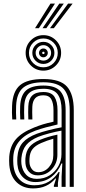

<svg xmlns="http://www.w3.org/2000/svg" viewBox="-20 -1055 485 1084"><path d="M373.5 0V-432.5Q373.5 -513.2 340.4 -551.9Q307.2 -590.5 225 -590.5Q149 -590.5 111.5 -560.4Q74 -530.2 71 -457Q70.2 -438 70.4 -419Q70.5 -400 71.8 -380.5H49.2Q47.8 -401.8 47.5 -419.2Q47.2 -436.8 48.2 -458Q51.5 -539.2 93.1 -574Q134.8 -608.8 225 -608.8Q320.8 -608.8 358.6 -565.6Q396.5 -522.5 396.5 -432.5V0ZM327.8 0.2V-58.2L331.8 -132H326.8Q307 -83.8 269.4 -55.4Q231.8 -27 180.2 -27.2Q137.5 -27.2 109.9 -54Q82.2 -80.8 78.2 -127.2Q76.8 -146.8 78 -166.8Q81.8 -219.5 108.4 -249.8Q135 -280 188.8 -300.2Q213.5 -309.5 253.8 -319.9Q294 -330.2 327.8 -336.2V-432.5Q327.8 -491.8 305.4 -522.8Q283 -553.8 225 -553.8Q171.8 -553.8 145.4 -530.6Q119 -507.5 116.8 -455Q116.2 -440.2 116.1 -420.6Q116 -401 117.2 -380.5H94.5Q93.2 -400.8 93.2 -420.5Q93.2 -440.2 93.8 -455.5Q96.5 -517 127.2 -544.5Q158 -572 225 -572Q294.8 -572 322.6 -537.5Q350.5 -503 350.5 -432.5V0.2ZM167.2 8.8Q110.5 8.8 74.4 -25.4Q38.2 -59.5 32.5 -123.8Q30.8 -147.5 32.2 -170.8Q37 -231 69.9 -269.1Q102.8 -307.2 173 -335.2Q197.8 -345.2 222.1 -352.8Q246.5 -360.2 282 -368V-432.5Q282 -472 269.5 -494.5Q257 -517 225 -517Q193.2 -517 178.5 -500.2Q163.8 -483.5 162.5 -452.5Q162 -443.2 161.9 -422.5Q161.8 -401.8 162.8 -380.5H140Q139 -402.8 139.1 -422.1Q139.2 -441.5 139.8 -454.5Q141.2 -495 161.6 -515.2Q182 -535.5 225 -535.5Q270.2 -535.5 287.5 -508.5Q304.8 -481.5 304.8 -432.5V-352.2Q272.5 -345 239.8 -336.1Q207 -327.2 181 -317.8Q60.8 -273.5 55 -168.8Q54.5 -159 54.5 -147.5Q54.5 -136 55.5 -125.8Q59.8 -72.5 90.9 -40.8Q122 -9 174 -9Q220.8 -9 254.5 -28.8Q288.2 -48.5 311 -83.8H316.2L307 -21.8V0H284.2L284 -7L296.8 -47H292.5Q247 8.8 167.2 8.8ZM187.8 -45.2Q229.8 -45.2 261.1 -65.5Q292.5 -85.8 309.8 -117.4Q327 -149 327 -183.2V-317.5Q294.8 -311.8 257.8 -302Q220.8 -292.2 196.2 -282.5Q150.5 -263.5 128 -236.1Q105.5 -208.8 100.8 -163Q99.2 -145.8 101 -129Q105.8 -91.5 127.6 -68.4Q149.5 -45.2 187.8 -45.2ZM193 -65Q162.5 -65 144.5 -84Q126.5 -103 123.8 -131.2Q122.5 -147.2 123.5 -161.8Q126.8 -201.5 146 -225Q165.2 -248.5 204 -264.8Q229.5 -275.2 252.8 -282.1Q276 -289 304 -294.8V-181.2Q304 -134 272.8 -99.5Q241.5 -65 193 -65ZM196 -82.8Q231.2 -82.8 256.1 -110.9Q281 -139 281 -179.2V-271.8Q246 -262 211.8 -247.2Q178.5 -232.5 163.4 -212.8Q148.2 -193 146.5 -160.8Q145.8 -152.2 146 -145.6Q146.2 -139 146.8 -133Q148.8 -113.8 161.5 -98.2Q174.2 -82.8 196 -82.8ZM225 -656.2Q183.2 -656.2 154 -685.5Q124.8 -714.8 124.8 -756.5Q124.8 -798 154 -827.2Q183.2 -856.5 225 -856.5Q266.5 -856.5 295.8 -827.2Q325 -798 325 -756.5Q325 -714.8 295.8 -685.5Q266.5 -656.2 225 -656.2ZM225 -675Q258.8 -675 282.5 -698.8Q306.2 -722.5 306.2 -756.5Q306.2 -790.2 282.5 -814Q258.8 -837.8 225 -837.8Q191 -837.8 167.2 -814Q143.5 -790.2 143.5 -756.5Q143.5 -722.5 167.2 -698.8Q191 -675 225 -675ZM225 -694Q199 -694 180.8 -712.2Q162.5 -730.5 162.5 -756.5Q162.5 -782.5 180.8 -800.6Q199 -818.8 225 -818.8Q251 -818.8 269.1 -800.6Q287.2 -782.5 287.2 -756.5Q287.2 -730.5 269.1 -712.2Q251 -694 225 -694ZM225 -712.8Q243 -712.8 255.8 -725.5Q268.5 -738.2 268.5 -756.5Q268.5 -774.5 255.8 -787.2Q243 -800 225 -800Q207 -800 194.1 -787.2Q181.2 -774.5 181.2 -756.5Q181.2 -738.2 194.1 -725.5Q207 -712.8 225 -712.8ZM225 -731.5Q214.5 -731.5 207.4 -738.8Q200.2 -746 200.2 -756.5Q200.2 -766.8 207.4 -774Q214.5 -781.2 225 -781.2Q235.2 -781.2 242.5 -774Q249.8 -766.8 249.8 -756.5Q249.8 -746 242.5 -738.8Q235.2 -731.5 225 -731.5ZM225 -749.8Q231.5 -749.8 231.5 -756.5Q231.5 -763 225 -763Q218.2 -763 218.2 -756.5Q218.2 -749.8 225 -749.8ZM177.8 -895.8 265 -1034.8H290.5L199.5 -895.8ZM262.2 -895.8 364.5 -1034.8H390L284 -895.8ZM220 -895.8 314.8 -1034.8H340.2L241.5 -895.8Z"/></svg>

Font: Big Shoulders Inline Text
Style: Bold
Weight: 700
Designer: Patric King
Foundry: XO Type Co
Version: Version 1.000